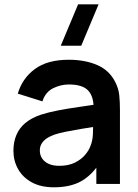

<svg xmlns="http://www.w3.org/2000/svg" viewBox="-20 -822 616 858"><path d="M343 -617.5H251.5L329 -802.5H420.5ZM221 15Q162.5 15 122 -7.2Q81.5 -29.5 60.8 -66.5Q40 -103.5 40 -148Q40 -187 53 -218.2Q66 -249.5 93 -272.2Q120 -295 163 -309.5Q195.5 -320 239.2 -328.5Q283 -337 334.2 -344.2Q385.5 -351.5 441.5 -360L398.5 -335.5Q399 -391.5 373.5 -418Q348 -444.5 287.5 -444.5Q251 -444.5 217 -427.5Q183 -410.5 169.5 -369L59.5 -403.5Q79.5 -472 135.8 -513.5Q192 -555 287.5 -555Q359.5 -555 414.2 -531.5Q469 -508 495.5 -454.5Q510 -426 513 -396.2Q516 -366.5 516 -331.5V0H410.5V-117L428 -98Q391.5 -39.5 342.8 -12.2Q294 15 221 15ZM245 -81Q286 -81 315 -95.5Q344 -110 361.2 -131Q378.5 -152 384.5 -170.5Q394 -193.5 395.2 -223.2Q396.5 -253 396.5 -271.5L433.5 -260.5Q379 -252 340 -245.5Q301 -239 273 -233.2Q245 -227.5 223.5 -220.5Q202.5 -213 188 -203Q173.5 -193 165.8 -180Q158 -167 158 -149.5Q158 -129.5 168 -114.2Q178 -99 197.2 -90Q216.5 -81 245 -81Z"/></svg>

Font: Manrope ExtraLight
Style: Bold
Weight: 700
Version: Version 4.504